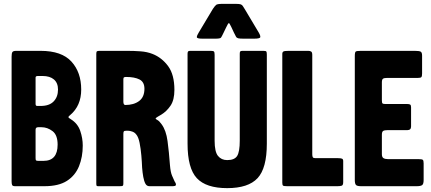

<svg xmlns="http://www.w3.org/2000/svg" viewBox="-20 -963 2231 993"><path d="M347 -346Q382 -324 395 -286Q408 -248 408 -210Q408 -151 388.5 -103Q369 -55 326 -27.5Q283 0 210 0H58Q45 0 42.5 -6.5Q40 -13 40 -26V-670Q40 -687 44 -693.5Q48 -700 64 -700H190Q299 -700 349.5 -644.5Q400 -589 400 -500Q400 -416 343 -368Q334 -361 334 -358Q334 -355 336.5 -353Q339 -351 347 -346ZM173 -415H190Q235 -415 257.5 -438.5Q280 -462 280 -500Q280 -534 259 -552Q238 -570 200 -570H176Q164 -570 164 -562V-426Q164 -419 166.5 -417Q169 -415 173 -415ZM164 -292V-145Q164 -135 167 -133Q170 -131 180 -131H205Q278 -131 278 -215Q278 -265 251.5 -285Q225 -305 195 -305H177Q164 -305 164 -292Z M816 -320Q839 -289 846.5 -233.5Q854 -178 859 -109Q862 -72 870 -54Q878 -36 883 -25Q885 -22 887.5 -17.5Q890 -13 890 -8Q890 -3 885 -1.5Q880 0 875 0H753Q739 0 732 -13Q725 -26 721 -48Q717 -70 715 -96Q714 -124 711 -159Q708 -194 702 -224Q696 -254 685 -267Q677 -278 664 -282.5Q651 -287 641 -287H635Q623 -287 620.5 -283.5Q618 -280 618 -270V-15Q618 -5 615.5 -2.5Q613 0 599 0H488Q482 0 480 -2Q478 -4 478 -14V-685Q478 -696 482 -698Q486 -700 496 -700H638Q674 -700 707.5 -697.5Q741 -695 769 -684Q817 -665 849.5 -621Q882 -577 882 -498Q882 -446 862 -416.5Q842 -387 814 -370Q807 -366 796 -359.5Q785 -353 785 -350Q785 -347 794.5 -342Q804 -337 816 -320ZM628 -420Q672 -420 699.5 -440.5Q727 -461 727 -504Q727 -539 701.5 -552Q676 -565 632 -565Q625 -565 621.5 -563Q618 -561 618 -553V-438Q618 -420 628 -420Z M1149 -820 1135 -791Q1127 -774 1123 -768.5Q1119 -763 1094 -763H1027Q998 -763 998 -771Q998 -779 1008 -795L1081 -917Q1091 -932 1097.5 -937.5Q1104 -943 1129 -943H1200Q1218 -943 1225 -940.5Q1232 -938 1236 -931.5Q1240 -925 1247 -914L1318 -795Q1328 -778 1326 -770.5Q1324 -763 1294 -763H1240Q1220 -763 1212 -765Q1204 -767 1200.5 -773.5Q1197 -780 1190 -794L1176 -824Q1166 -846 1162.5 -843.5Q1159 -841 1149 -820ZM963 -700H1070Q1083 -700 1086.5 -696.5Q1090 -693 1090 -679V-235Q1090 -178 1107.5 -156.5Q1125 -135 1155 -135Q1193 -135 1206.5 -156.5Q1220 -178 1220 -235V-685Q1220 -694 1222.5 -697Q1225 -700 1234 -700H1342Q1355 -700 1357.5 -696.5Q1360 -693 1360 -680V-220Q1360 -93 1312 -41.5Q1264 10 1155 10Q1046 10 998 -41.5Q950 -93 950 -220V-685Q950 -693 952.5 -696.5Q955 -700 963 -700Z M1473 -700H1575Q1583 -700 1589 -696.5Q1595 -693 1595 -679V-165Q1595 -154 1598 -149.5Q1601 -145 1611 -145H1728Q1742 -145 1748.5 -142.5Q1755 -140 1755 -130V-21Q1755 -5 1747 -2.5Q1739 0 1725 0H1465Q1448 0 1444 -3Q1440 -6 1440 -18V-684Q1440 -693 1445.5 -696.5Q1451 -700 1473 -700Z M1955 -266V-166Q1955 -150 1963.5 -145Q1972 -140 1987 -140H2144Q2162 -140 2166.5 -136.5Q2171 -133 2171 -118V-32Q2171 -11 2163 -5.5Q2155 0 2135 0H1847Q1828 0 1821.5 -6Q1815 -12 1815 -32V-673Q1815 -693 1820 -696.5Q1825 -700 1847 -700H2125Q2148 -700 2155.5 -696Q2163 -692 2163 -675V-583Q2163 -568 2159 -564Q2155 -560 2141 -560H1982Q1967 -560 1961 -556Q1955 -552 1955 -537V-445Q1955 -432 1958 -428.5Q1961 -425 1974 -425H2087Q2097 -425 2101.5 -422Q2106 -419 2106 -408V-309Q2106 -290 2087 -290H1985Q1969 -290 1962 -286Q1955 -282 1955 -266Z"/></svg>

Font: Railroad Gothic CC
Style: Bold
Weight: 700
Designer: indestructible type*
Foundry: Cowboy Collective
Version: Version 1.000